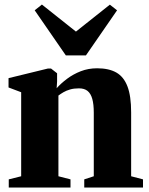

<svg xmlns="http://www.w3.org/2000/svg" viewBox="-20 -846 672 866"><path d="M75.5 -51V-430L18.5 -451.5V-493.5L196.5 -537H210L237.5 -515.5V-478.5L235.5 -448Q255.5 -470.5 283 -491Q310.5 -511.5 344.5 -524.8Q378.5 -538 418 -538Q471 -538 504.8 -518.8Q538.5 -499.5 555 -456Q571.5 -412.5 571.5 -339V-51L625 -37V0H360V-37L403 -51V-337.5Q403 -376 396.2 -400Q389.5 -424 375 -435.8Q360.5 -447.5 336 -447.5Q313.5 -447.5 296.2 -442.5Q279 -437.5 266.2 -430Q253.5 -422.5 243.5 -415V-51L298 -37V0H19.5V-37ZM277 -596 136.5 -799.5 169 -825.5 322.5 -703.5 475.5 -825 508 -799.5 367.5 -596Z"/></svg>

Font: Merriweather 96pt Black
Style: Regular
Weight: 900
Version: Version 2.100